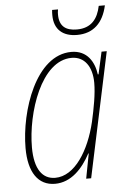

<svg xmlns="http://www.w3.org/2000/svg" viewBox="-53 -759 534 808"><g transform="rotate(-5 214.5 -355.0)"><path d="M294 -606C363 -606 405 -647 421 -720H395C384 -666 356 -629 295 -629C248 -629 221 -649 221 -698C221 -704 221 -710 223 -720H198C197 -711 197 -704 197 -698C197 -636 235 -606 294 -606ZM147 10C215 10 264 -43 297 -105H299L279 0H300L412 -527H390L369 -433H366C359 -486 330 -537 263 -537C113 -537 36 -308 36 -150C36 -49 75 10 147 10ZM150 -15C96 -15 63 -59 63 -151C63 -297 133 -512 262 -512C316 -512 348 -468 348 -399C348 -352 337 -294 324 -236C296 -118 233 -15 150 -15Z"/></g></svg>

Font: Noto Sans Condensed Thin
Style: Italic
Weight: 100
Width: 3
Italic angle: -12°
Designer: Monotype Design Team
Foundry: Monotype Imaging Inc.
Version: Version 2.013